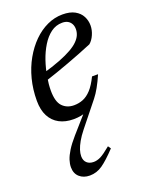

<svg xmlns="http://www.w3.org/2000/svg" viewBox="-134 -504 641 837"><g transform="rotate(-20 186.0 -85.5)"><path d="M266.5 -43.5 178 67Q160 89.5 149 109Q138 128.5 133 144.2Q128 160 128 173Q128 193 139.8 204Q151.5 215 171.5 215Q187 215 203.8 206.8Q220.5 198.5 252.5 172L261.5 185Q221.5 227.5 194.5 246.2Q167.5 265 135.5 265Q106.5 265 88 248.5Q69.5 232 69.5 203Q69.5 187.5 75.2 169.5Q81 151.5 95 129Q109 106.5 133.5 78.5L211 -9.5L217 -2.5Q203 4 187 7Q171 10 152.5 10Q115 10 87.2 -4.8Q59.5 -19.5 44.2 -48.5Q29 -77.5 29 -120Q29 -172.5 41.2 -220Q53.5 -267.5 75.8 -306.8Q98 -346 127.2 -375Q156.5 -404 191 -420Q225.5 -436 262 -436Q297 -436 319 -423.8Q341 -411.5 351.2 -391.8Q361.5 -372 361.5 -349.5Q361.5 -328 352.2 -306.8Q343 -285.5 328.5 -273.5Q299.5 -261.5 270.5 -250Q241.5 -238.5 212.2 -227.8Q183 -217 153.8 -206.8Q124.5 -196.5 95 -187L96.5 -223Q144.5 -236.5 179 -250Q213.5 -263.5 236.2 -276.5Q259 -289.5 272 -302.8Q285 -316 290.5 -329.2Q296 -342.5 296 -356Q296 -370 290.5 -380.2Q285 -390.5 274.8 -396.5Q264.5 -402.5 249 -402.5Q219.5 -402.5 196 -385Q172.5 -367.5 154.8 -338.5Q137 -309.5 125.2 -274.8Q113.5 -240 107.5 -205Q101.5 -170 101.5 -141Q101.5 -89.5 122 -68Q142.5 -46.5 175.5 -46.5Q198 -46.5 217.8 -54.5Q237.5 -62.5 255.8 -82.2Q274 -102 291.5 -138H319.5Q306 -107 293 -83.8Q280 -60.5 266.5 -43.5Z"/></g></svg>

Font: Newsreader 16pt
Style: Italic
Weight: 400
Italic angle: -17°
Designer: Hugues Gentile
Foundry: Production Type
Version: Version 1.003